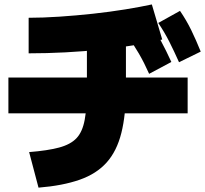

<svg xmlns="http://www.w3.org/2000/svg" viewBox="-20 -810 923 864"><path d="M111.1 -125.6Q194.4 -132.2 246.1 -146.1Q297.8 -160 324.4 -188.3Q351.1 -216.7 361.1 -270.6Q371.1 -324.4 371.1 -410V-683.3H546.7V-410Q546.7 -293.3 526.1 -211.7Q505.6 -130 460 -78.9Q414.4 -27.8 338.3 -1.1Q262.2 25.6 153.3 34.4ZM17.8 -300V-461.1H824.4V-300ZM108.9 -730Q172.2 -730 247.2 -735Q322.2 -740 398.9 -748.3Q475.6 -756.7 543.9 -767.8Q612.2 -778.9 663.3 -790L710 -632.2Q656.7 -618.9 587.8 -607.2Q518.9 -595.6 438.9 -587.2Q358.9 -578.9 274.4 -574.4Q190 -570 108.9 -570ZM651.1 -477.8Q628.9 -527.8 605 -568.9Q581.1 -610 551.1 -652.2L650 -710Q680 -671.1 703.9 -626.7Q727.8 -582.2 751.1 -531.1ZM785.6 -530Q763.3 -580 741.7 -622.8Q720 -665.6 692.2 -706.7L790 -761.1Q818.9 -718.9 840.6 -674.4Q862.2 -630 883.3 -577.8Z"/></svg>

Font: Paperlogy 9 Black
Style: Regular
Weight: 900
Designer: redesigned by Lee Juim, glyphs from Gmarket Sans & Montserrat
Foundry: PT&
Version: Version 1.001